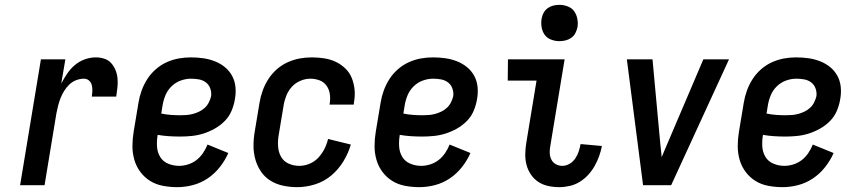

<svg xmlns="http://www.w3.org/2000/svg" viewBox="-20 -765 3540 793"><path d="M63 0 149 -520H250L233 -420Q244 -441 257.5 -461Q271 -481 289.5 -496.5Q308 -512 330.5 -520Q353 -528 376 -528Q394 -528 411 -522.5Q428 -517 439.5 -504Q451 -491 457.5 -474.5Q464 -458 465.5 -440Q467 -422 465 -403.5Q463 -385 460 -366H359Q361 -378 361.5 -390.5Q362 -403 359 -414Q356 -425 347.5 -432.5Q339 -440 327 -440Q311 -440 295 -434Q279 -428 266.5 -416Q254 -404 245 -389.5Q236 -375 230 -359.5Q224 -344 220 -328.5Q216 -313 213 -297L164 0Z M712 8Q682 8 653 2.5Q624 -3 600.5 -17.5Q577 -32 560 -54.5Q543 -77 535 -104.5Q527 -132 527 -161.5Q527 -191 532 -221L552 -341Q556 -366 565 -391Q574 -416 588.5 -438.5Q603 -461 623.5 -479Q644 -497 668.5 -508Q693 -519 718 -523.5Q743 -528 768 -528Q794 -528 819 -524.5Q844 -521 867 -512Q890 -503 908.5 -488Q927 -473 938.5 -452Q950 -431 952.5 -405.5Q955 -380 950 -354Q946 -330 936 -306.5Q926 -283 907.5 -264.5Q889 -246 866.5 -233.5Q844 -221 820.5 -213.5Q797 -206 772.5 -203.5Q748 -201 724 -201Q701 -201 677.5 -202.5Q654 -204 631 -208V-207Q627 -183 628.5 -159.5Q630 -136 641.5 -117Q653 -98 674.5 -89Q696 -80 720 -80Q738 -80 757 -86Q776 -92 791.5 -104Q807 -116 818.5 -133Q830 -150 837 -168L923 -133Q910 -103 888 -75Q866 -47 837.5 -28Q809 -9 776.5 -0.5Q744 8 712 8ZM725 -289Q738 -289 751 -290Q764 -291 777 -294.5Q790 -298 802.5 -304Q815 -310 825.5 -319.5Q836 -329 842.5 -342Q849 -355 852 -368Q854 -384 848.5 -399.5Q843 -415 830.5 -424.5Q818 -434 802 -437Q786 -440 769 -440Q747 -440 725.5 -432Q704 -424 687.5 -407.5Q671 -391 662.5 -369.5Q654 -348 651 -327L646 -296Q665 -292 685 -290.5Q705 -289 725 -289Z M1208 8Q1178 8 1149.5 2Q1121 -4 1097.5 -18.5Q1074 -33 1058.5 -55.5Q1043 -78 1035 -105.5Q1027 -133 1027 -162.5Q1027 -192 1032 -221L1052 -341Q1056 -366 1065 -391Q1074 -416 1088.5 -438.5Q1103 -461 1123.5 -479Q1144 -497 1168.5 -508Q1193 -519 1218 -523.5Q1243 -528 1268 -528Q1294 -528 1319.5 -524Q1345 -520 1367 -509.5Q1389 -499 1406.5 -482Q1424 -465 1433 -442.5Q1442 -420 1444.5 -394.5Q1447 -369 1442 -343L1441 -333H1341L1342 -339Q1345 -359 1342 -378Q1339 -397 1328 -412Q1317 -427 1299 -433.5Q1281 -440 1262 -440Q1241 -440 1220 -431Q1199 -422 1184.5 -405.5Q1170 -389 1162 -368.5Q1154 -348 1151 -327L1131 -207Q1127 -184 1128.5 -160.5Q1130 -137 1140.5 -118Q1151 -99 1171.5 -89.5Q1192 -80 1216 -80Q1237 -80 1258 -88.5Q1279 -97 1294.5 -113.5Q1310 -130 1320 -150Q1330 -170 1335 -191L1429 -168Q1419 -133 1398.5 -99Q1378 -65 1348 -40Q1318 -15 1281 -3.5Q1244 8 1208 8Z M1712 8Q1682 8 1653 2.5Q1624 -3 1600.5 -17.5Q1577 -32 1560 -54.5Q1543 -77 1535 -104.5Q1527 -132 1527 -161.5Q1527 -191 1532 -221L1552 -341Q1556 -366 1565 -391Q1574 -416 1588.5 -438.5Q1603 -461 1623.5 -479Q1644 -497 1668.5 -508Q1693 -519 1718 -523.5Q1743 -528 1768 -528Q1794 -528 1819 -524.5Q1844 -521 1867 -512Q1890 -503 1908.5 -488Q1927 -473 1938.5 -452Q1950 -431 1952.5 -405.5Q1955 -380 1950 -354Q1946 -330 1936 -306.5Q1926 -283 1907.5 -264.5Q1889 -246 1866.5 -233.5Q1844 -221 1820.5 -213.5Q1797 -206 1772.5 -203.5Q1748 -201 1724 -201Q1701 -201 1677.5 -202.5Q1654 -204 1631 -208V-207Q1627 -183 1628.5 -159.5Q1630 -136 1641.5 -117Q1653 -98 1674.5 -89Q1696 -80 1720 -80Q1738 -80 1757 -86Q1776 -92 1791.5 -104Q1807 -116 1818.5 -133Q1830 -150 1837 -168L1923 -133Q1910 -103 1888 -75Q1866 -47 1837.5 -28Q1809 -9 1776.5 -0.5Q1744 8 1712 8ZM1725 -289Q1738 -289 1751 -290Q1764 -291 1777 -294.5Q1790 -298 1802.5 -304Q1815 -310 1825.5 -319.5Q1836 -329 1842.5 -342Q1849 -355 1852 -368Q1854 -384 1848.5 -399.5Q1843 -415 1830.5 -424.5Q1818 -434 1802 -437Q1786 -440 1769 -440Q1747 -440 1725.5 -432Q1704 -424 1687.5 -407.5Q1671 -391 1662.5 -369.5Q1654 -348 1651 -327L1646 -296Q1665 -292 1685 -290.5Q1705 -289 1725 -289Z M2290 8Q2266 8 2243.5 3Q2221 -2 2203 -14Q2185 -26 2172.5 -44.5Q2160 -63 2154.5 -84.5Q2149 -106 2149.5 -130Q2150 -154 2154 -177L2196 -432H2077L2078 -520H2312L2253 -163Q2250 -148 2250.5 -133.5Q2251 -119 2257 -106.5Q2263 -94 2275.5 -87Q2288 -80 2302 -80Q2318 -80 2332.5 -88.5Q2347 -97 2356 -110.5Q2365 -124 2370 -139Q2375 -154 2378 -170L2466 -162Q2462 -141 2454.5 -120Q2447 -99 2436 -79.5Q2425 -60 2409.5 -43Q2394 -26 2374.5 -14Q2355 -2 2333 3Q2311 8 2290 8ZM2290 -595Q2273 -595 2256 -601.5Q2239 -608 2229.5 -621.5Q2220 -635 2217 -652.5Q2214 -670 2217 -688Q2219 -701 2225.5 -712.5Q2232 -724 2242.5 -731.5Q2253 -739 2265.5 -742Q2278 -745 2291 -745Q2308 -745 2325 -738.5Q2342 -732 2351.5 -718.5Q2361 -705 2364.5 -687.5Q2368 -670 2365 -652Q2362 -639 2356 -627.5Q2350 -616 2339 -608.5Q2328 -601 2315.5 -598Q2303 -595 2290 -595Z M2636 0 2569 -520H2675L2707 -173Q2709 -159 2710 -145Q2711 -131 2713 -116Q2719 -131 2725 -145Q2731 -159 2737 -173L2885 -520H2991L2752 0Z M3212 8Q3182 8 3153 2.5Q3124 -3 3100.5 -17.5Q3077 -32 3060 -54.5Q3043 -77 3035 -104.5Q3027 -132 3027 -161.5Q3027 -191 3032 -221L3052 -341Q3056 -366 3065 -391Q3074 -416 3088.5 -438.5Q3103 -461 3123.5 -479Q3144 -497 3168.5 -508Q3193 -519 3218 -523.5Q3243 -528 3268 -528Q3294 -528 3319 -524.5Q3344 -521 3367 -512Q3390 -503 3408.5 -488Q3427 -473 3438.5 -452Q3450 -431 3452.5 -405.5Q3455 -380 3450 -354Q3446 -330 3436 -306.5Q3426 -283 3407.5 -264.5Q3389 -246 3366.5 -233.5Q3344 -221 3320.5 -213.5Q3297 -206 3272.5 -203.5Q3248 -201 3224 -201Q3201 -201 3177.5 -202.5Q3154 -204 3131 -208V-207Q3127 -183 3128.5 -159.5Q3130 -136 3141.5 -117Q3153 -98 3174.5 -89Q3196 -80 3220 -80Q3238 -80 3257 -86Q3276 -92 3291.5 -104Q3307 -116 3318.5 -133Q3330 -150 3337 -168L3423 -133Q3410 -103 3388 -75Q3366 -47 3337.5 -28Q3309 -9 3276.5 -0.5Q3244 8 3212 8ZM3225 -289Q3238 -289 3251 -290Q3264 -291 3277 -294.5Q3290 -298 3302.5 -304Q3315 -310 3325.5 -319.5Q3336 -329 3342.5 -342Q3349 -355 3352 -368Q3354 -384 3348.5 -399.5Q3343 -415 3330.5 -424.5Q3318 -434 3302 -437Q3286 -440 3269 -440Q3247 -440 3225.5 -432Q3204 -424 3187.5 -407.5Q3171 -391 3162.5 -369.5Q3154 -348 3151 -327L3146 -296Q3165 -292 3185 -290.5Q3205 -289 3225 -289Z"/></svg>

Font: Iosevka Semibold
Style: Italic
Weight: 600
Italic angle: -9°
Monospace: yes
Designer: Belleve Invis
Foundry: Belleve Invis
Version: Version 32.5.0; ttfautohint (v1.8.4)